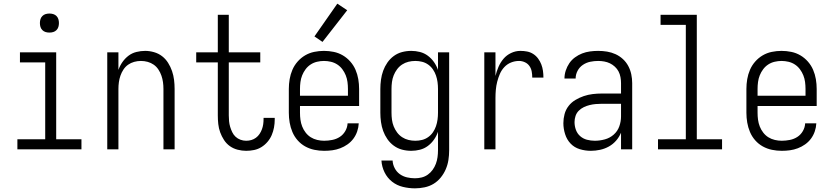

<svg xmlns="http://www.w3.org/2000/svg" viewBox="-20 -816 4540 1049"><path d="M75 0V-55H227V-475H89V-530H287V-55H425V0ZM250 -638Q239 -638 229 -641Q219 -644 211.5 -651.5Q204 -659 201 -669Q198 -679 198 -690Q198 -701 201 -711Q204 -721 211.5 -728.5Q219 -736 229 -739Q239 -742 250 -742Q261 -742 271 -739Q281 -736 288.5 -728.5Q296 -721 299 -711Q302 -701 302 -690Q302 -679 299 -669Q296 -659 288.5 -651.5Q281 -644 271 -641Q261 -638 250 -638Z M566 0V-530H627V-434Q635 -457 649 -477Q663 -497 682 -511.5Q701 -526 725 -532Q749 -538 773 -538Q797 -538 821.5 -531Q846 -524 865.5 -509Q885 -494 898.5 -472.5Q912 -451 920 -427.5Q928 -404 931 -379.5Q934 -355 934 -330V0H873V-330Q873 -349 870.5 -367Q868 -385 862 -402.5Q856 -420 845.5 -436Q835 -452 820 -462.5Q805 -473 787 -478Q769 -483 750 -483Q731 -483 713 -478Q695 -473 680 -462.5Q665 -452 654.5 -436Q644 -420 638 -402.5Q632 -385 629.5 -367Q627 -349 627 -330V0Z M1325 8Q1302 8 1278.5 2Q1255 -4 1236 -17.5Q1217 -31 1204 -51Q1191 -71 1183 -93Q1175 -115 1172.5 -138.5Q1170 -162 1170 -185V-475H1052V-530H1170V-735H1230V-530H1402V-475H1230V-185Q1230 -170 1231.5 -154Q1233 -138 1237.5 -123Q1242 -108 1249 -93.5Q1256 -79 1267.5 -68.5Q1279 -58 1294 -52.5Q1309 -47 1325 -47Q1340 -47 1353.5 -51Q1367 -55 1378.5 -63.5Q1390 -72 1398 -84Q1406 -96 1411 -109.5Q1416 -123 1418 -137Q1420 -151 1420 -166Q1420 -167 1420 -169Q1420 -171 1420 -172H1481Q1481 -170 1481 -167.5Q1481 -165 1481 -163Q1481 -141 1477 -119.5Q1473 -98 1464.5 -78Q1456 -58 1441.5 -41Q1427 -24 1408.5 -12.5Q1390 -1 1368.5 3.5Q1347 8 1325 8Z M1751 8Q1724 8 1697.5 2.5Q1671 -3 1647.5 -16Q1624 -29 1606 -49.5Q1588 -70 1577.5 -95Q1567 -120 1562.5 -146.5Q1558 -173 1558 -200V-330Q1558 -357 1562.5 -383.5Q1567 -410 1577.5 -434.5Q1588 -459 1606 -479.5Q1624 -500 1647 -513.5Q1670 -527 1696.5 -532.5Q1723 -538 1750 -538Q1777 -538 1803.5 -532.5Q1830 -527 1853 -513.5Q1876 -500 1894 -479.5Q1912 -459 1922.5 -434.5Q1933 -410 1937.5 -383.5Q1942 -357 1942 -330V-237H1619V-200Q1619 -181 1621.5 -162Q1624 -143 1631 -125Q1638 -107 1650 -91.5Q1662 -76 1678 -66Q1694 -56 1713 -51.5Q1732 -47 1751 -47Q1773 -47 1795.5 -51.5Q1818 -56 1836.5 -68Q1855 -80 1866.5 -100Q1878 -120 1879 -142H1940Q1939 -120 1931.5 -98Q1924 -76 1910.5 -58Q1897 -40 1878.5 -27Q1860 -14 1839 -6Q1818 2 1796 5Q1774 8 1751 8ZM1881 -293V-330Q1881 -349 1878.5 -368Q1876 -387 1869 -404.5Q1862 -422 1850.5 -437.5Q1839 -453 1823 -463.5Q1807 -474 1788 -478.5Q1769 -483 1750 -483Q1731 -483 1712 -478.5Q1693 -474 1677 -463.5Q1661 -453 1649.5 -437.5Q1638 -422 1631 -404.5Q1624 -387 1621.5 -368Q1619 -349 1619 -330V-293ZM1742 -587 1698 -617 1823 -796 1877 -760Z M2247 213Q2214 213 2181 205Q2148 197 2122 176.5Q2096 156 2081 125.5Q2066 95 2064 61H2125Q2126 83 2136.5 103Q2147 123 2164.5 135.5Q2182 148 2203.5 153Q2225 158 2247 158Q2266 158 2284 153.5Q2302 149 2317.5 138Q2333 127 2344 111.5Q2355 96 2361.5 78.5Q2368 61 2370.5 42.5Q2373 24 2373 5V-96Q2365 -73 2351 -53Q2337 -33 2317.5 -18.5Q2298 -4 2274.5 2Q2251 8 2227 8Q2201 8 2176.5 1.5Q2152 -5 2131.5 -20Q2111 -35 2096.5 -56Q2082 -77 2073.5 -100.5Q2065 -124 2061.5 -149.5Q2058 -175 2058 -200V-330Q2058 -355 2061.5 -380.5Q2065 -406 2073.5 -429.5Q2082 -453 2096.5 -474Q2111 -495 2131.5 -510Q2152 -525 2176.5 -531.5Q2201 -538 2227 -538Q2251 -538 2274.5 -532Q2298 -526 2317.5 -511.5Q2337 -497 2351 -477Q2365 -457 2373 -434V-530H2434V5Q2434 32 2430 58Q2426 84 2415.5 108.5Q2405 133 2388 154Q2371 175 2348.5 188.5Q2326 202 2299.5 207.5Q2273 213 2247 213ZM2249 -47Q2268 -47 2286 -51.5Q2304 -56 2319.5 -67Q2335 -78 2345.5 -93.5Q2356 -109 2362 -126.5Q2368 -144 2370.5 -162.5Q2373 -181 2373 -200V-330Q2373 -349 2370.5 -367.5Q2368 -386 2362 -403.5Q2356 -421 2345.5 -436.5Q2335 -452 2319.5 -463Q2304 -474 2286 -478.5Q2268 -483 2249 -483Q2230 -483 2211.5 -478.5Q2193 -474 2177 -463.5Q2161 -453 2149.5 -437.5Q2138 -422 2131 -404.5Q2124 -387 2121.5 -368Q2119 -349 2119 -330V-200Q2119 -181 2121.5 -162Q2124 -143 2131 -125.5Q2138 -108 2149.5 -92.5Q2161 -77 2177 -66.5Q2193 -56 2211.5 -51.5Q2230 -47 2249 -47Z M2626 0V-530H2687V-401Q2693 -426 2703.5 -450.5Q2714 -475 2731 -495Q2748 -515 2772.5 -526.5Q2797 -538 2823 -538Q2842 -538 2860 -534.5Q2878 -531 2893.5 -521Q2909 -511 2920 -496Q2931 -481 2937.5 -464Q2944 -447 2946.5 -429Q2949 -411 2949 -392H2888Q2888 -409 2885 -425.5Q2882 -442 2872.5 -455.5Q2863 -469 2847.5 -476Q2832 -483 2816 -483Q2793 -483 2772 -474.5Q2751 -466 2735.5 -449.5Q2720 -433 2711 -412Q2702 -391 2696.5 -369.5Q2691 -348 2689 -325.5Q2687 -303 2687 -281V0Z M3208 8Q3177 8 3147.5 -1Q3118 -10 3097.5 -31.5Q3077 -53 3067.5 -83Q3058 -113 3058 -143Q3058 -168 3064.5 -192.5Q3071 -217 3086.5 -237Q3102 -257 3124 -270Q3146 -283 3169.5 -291Q3193 -299 3218 -302Q3243 -305 3268 -305H3373V-362Q3373 -378 3370 -394.5Q3367 -411 3359.5 -425.5Q3352 -440 3339.5 -451.5Q3327 -463 3312.5 -470Q3298 -477 3281.5 -480Q3265 -483 3248 -483Q3226 -483 3204.5 -478.5Q3183 -474 3164.5 -461.5Q3146 -449 3135.5 -429Q3125 -409 3125 -387H3064Q3064 -409 3071 -430.5Q3078 -452 3090.5 -470.5Q3103 -489 3121.5 -502.5Q3140 -516 3160.5 -524Q3181 -532 3203.5 -535Q3226 -538 3248 -538Q3273 -538 3297 -534Q3321 -530 3343 -520Q3365 -510 3383 -493.5Q3401 -477 3412.5 -455.5Q3424 -434 3429 -410Q3434 -386 3434 -362V0H3373V-91Q3363 -67 3346 -47.5Q3329 -28 3306.5 -15.5Q3284 -3 3258.5 2.5Q3233 8 3208 8ZM3230 -47Q3257 -47 3284.5 -54.5Q3312 -62 3333 -80.5Q3354 -99 3363.5 -125.5Q3373 -152 3373 -180V-249H3268Q3251 -249 3234.5 -247.5Q3218 -246 3201.5 -242Q3185 -238 3169.5 -230.5Q3154 -223 3142 -211Q3130 -199 3124.5 -182.5Q3119 -166 3119 -149Q3119 -127 3126.5 -106.5Q3134 -86 3150 -72Q3166 -58 3187 -52.5Q3208 -47 3230 -47Z M3575 0V-55H3727V-680H3589V-735H3787V-55H3925V0Z M4251 8Q4224 8 4197.5 2.5Q4171 -3 4147.5 -16Q4124 -29 4106 -49.5Q4088 -70 4077.5 -95Q4067 -120 4062.5 -146.5Q4058 -173 4058 -200V-330Q4058 -357 4062.5 -383.5Q4067 -410 4077.5 -434.5Q4088 -459 4106 -479.5Q4124 -500 4147 -513.5Q4170 -527 4196.5 -532.5Q4223 -538 4250 -538Q4277 -538 4303.5 -532.5Q4330 -527 4353 -513.5Q4376 -500 4394 -479.5Q4412 -459 4422.5 -434.5Q4433 -410 4437.5 -383.5Q4442 -357 4442 -330V-237H4119V-200Q4119 -181 4121.5 -162Q4124 -143 4131 -125Q4138 -107 4150 -91.5Q4162 -76 4178 -66Q4194 -56 4213 -51.5Q4232 -47 4251 -47Q4273 -47 4295.5 -51.5Q4318 -56 4336.5 -68Q4355 -80 4366.5 -100Q4378 -120 4379 -142H4440Q4439 -120 4431.5 -98Q4424 -76 4410.5 -58Q4397 -40 4378.5 -27Q4360 -14 4339 -6Q4318 2 4296 5Q4274 8 4251 8ZM4381 -293V-330Q4381 -349 4378.5 -368Q4376 -387 4369 -404.5Q4362 -422 4350.5 -437.5Q4339 -453 4323 -463.5Q4307 -474 4288 -478.5Q4269 -483 4250 -483Q4231 -483 4212 -478.5Q4193 -474 4177 -463.5Q4161 -453 4149.5 -437.5Q4138 -422 4131 -404.5Q4124 -387 4121.5 -368Q4119 -349 4119 -330V-293Z"/></svg>

Font: Iosevka Term Light
Style: Regular
Weight: 300
Monospace: yes
Designer: Belleve Invis
Foundry: Belleve Invis
Version: Version 9.0.1; ttfautohint (v1.8.3)